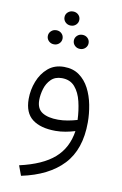

<svg xmlns="http://www.w3.org/2000/svg" viewBox="-96 -669 622 982"><g transform="rotate(10 215.0 -178.0)"><path d="M163.6 -578.1Q163.6 -593.8 174.8 -604.2Q186 -614.7 202.1 -614.7Q218.8 -614.7 229.7 -604.2Q240.7 -593.8 240.7 -578.1Q240.7 -563 229.7 -552.2Q218.8 -541.5 202.1 -541.5Q186 -541.5 174.8 -552.2Q163.6 -563 163.6 -578.1ZM231.4 -468.8Q231.4 -483.9 242.4 -494.6Q253.4 -505.4 270 -505.4Q286.1 -505.4 297.1 -494.9Q308.1 -484.4 308.1 -468.8Q308.1 -453.6 297.1 -442.9Q286.1 -432.1 270 -432.1Q253.4 -432.1 242.4 -442.9Q231.4 -453.6 231.4 -468.8ZM96.2 -468.8Q96.2 -483.9 107.2 -494.6Q118.2 -505.4 134.8 -505.4Q150.9 -505.4 161.9 -494.9Q172.9 -484.4 172.9 -468.8Q172.9 -453.6 161.9 -442.9Q150.9 -432.1 134.8 -432.1Q118.2 -432.1 107.2 -442.9Q96.2 -453.6 96.2 -468.8ZM374.5 -68.8Q374.5 71.8 300 150.9Q225.6 230 85.4 259.3L66.4 208Q185.1 181.2 245.8 127.9Q306.6 74.7 319.8 -14.2Q297.4 -7.3 271 -2.4Q244.6 2.4 219.2 2.4Q141.1 2.4 98.4 -30.3Q55.7 -63 55.7 -135.3Q55.7 -182.1 72.8 -226.3Q89.8 -270.5 123.3 -299.1Q156.7 -327.6 206.1 -327.6Q252.9 -327.6 285.2 -304.4Q317.4 -281.2 337.2 -243.2Q356.9 -205.1 365.7 -159.4Q374.5 -113.8 374.5 -68.8ZM221.7 -56.2Q246.6 -56.2 272 -60.8Q297.4 -65.4 320.8 -72.3Q318.8 -121.6 308.1 -166.7Q297.4 -211.9 272.7 -240.5Q248 -269 205.1 -269Q169.9 -269 148.9 -248Q127.9 -227.1 118.9 -196.8Q109.9 -166.5 109.9 -138.2Q109.9 -93.3 139.9 -74.7Q169.9 -56.2 221.7 -56.2Z"/></g></svg>

Font: Vazirmatn RD FD ExtraLight
Style: Regular
Weight: 200
Designer: Saber Rastikerdar
Foundry: Saber Rastikerdar
Version: Version 33.003